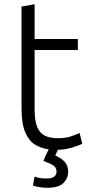

<svg xmlns="http://www.w3.org/2000/svg" viewBox="-20 -701 425 910"><path d="M205 189Q186 189 167 186Q148 183 136 178L144 136Q166 145 200 145Q248 145 248 112Q248 94 234 84Q220 74 186 62Q193 43 200 29Q207 15 211 7Q175 2 146 -15.5Q117 -33 99.5 -74Q82 -115 82 -190V-670L144 -681V-516H349V-464H144V-184Q144 -128 156.5 -98.5Q169 -69 193.5 -57.5Q218 -46 254 -46Q290 -46 315.5 -54.5Q341 -63 357 -71L370 -20Q354 -11 322 -1.5Q290 8 254 9Q251 16 248 23Q245 30 242 36Q272 49 287.5 67Q303 85 303 113Q303 144 280.5 166.5Q258 189 205 189Z"/></svg>

Font: Ubuntu Sans Light
Style: Regular
Weight: 300
Designer: Dalton Maag Ltd
Foundry: Dalton Maag Ltd
Version: Version 1.006; ttfautohint (v1.8.4.7-5d5b)